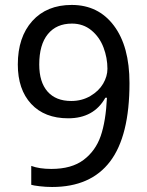

<svg xmlns="http://www.w3.org/2000/svg" viewBox="-20 -744 591 774"><path d="M106 1V-75.2Q138.7 -63 187 -63Q268.6 -63 316.9 -99.4Q365.2 -135.7 386 -195.8Q406.7 -255.9 411.1 -350.1H404.8Q358.4 -267.1 254.9 -267.1Q159.7 -267.1 105.7 -325.2Q51.8 -383.3 51.8 -483.9Q51.8 -594.2 110.1 -659.2Q168.5 -724.1 269 -724.1Q376.5 -724.1 439.2 -640.6Q502 -557.1 502 -409.2Q502 -195.8 423.8 -93Q345.7 9.8 189.9 9.8Q165 9.8 139.9 6.8Q114.7 3.9 106 1ZM138.2 -483.9Q138.2 -413.1 171.6 -375Q205.1 -336.9 267.1 -336.9Q310.1 -336.9 344.2 -356.9Q378.4 -377 395.8 -406.7Q413.1 -436.5 413.1 -466.8Q413.1 -510.7 397.2 -552.7Q381.3 -594.7 348.4 -621.8Q315.4 -648.9 270 -648.9Q207.5 -648.9 172.9 -606.4Q138.2 -564 138.2 -483.9Z"/></svg>

Font: Noto Sans Gurmukhi
Style: Regular
Weight: 400
Designer: Monotype Design Team
Foundry: Monotype Imaging Inc.
Version: Version 1.03 uh